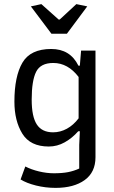

<svg xmlns="http://www.w3.org/2000/svg" viewBox="-20 -716 554 933"><path d="M130 -685 181 -696 265 -621H270L351 -696L404 -685L305 -552H230ZM80 156 103 93Q132 108 169.5 117Q207 126 242 126Q282 126 310.5 120.5Q339 115 365 103V-12L368 -78H360Q331 -45 294.5 -24.5Q258 -4 217 -4Q127 -4 88.5 -66.5Q50 -129 50 -222Q50 -345 89 -411.5Q128 -478 229 -478Q321 -478 361 -397H368L374 -470H444V48Q444 121 391.5 159Q339 197 250 197Q201 197 155 185.5Q109 174 80 156ZM362 -141V-342Q310 -410 239 -410Q177 -410 155.5 -367Q134 -324 134 -232Q134 -149 159 -111Q184 -73 238 -73Q273 -73 305 -90.5Q337 -108 362 -141Z"/></svg>

Font: Athiti Medium
Style: Regular
Weight: 500
Designer: CadsonDemak Team
Foundry: CadsonDemak
Version: Version 1.032